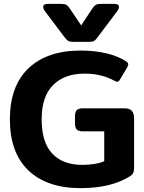

<svg xmlns="http://www.w3.org/2000/svg" viewBox="-20 -956 743 991"><path d="M313 -764 213 -897Q203 -910 203 -920Q203 -936 227 -936H292Q313 -936 321.5 -931.5Q330 -927 339 -914L399 -825L458 -914Q467 -927 475.5 -931.5Q484 -936 505 -936H570Q594 -936 594 -920Q594 -910 584 -897L484 -764Q473 -749 465.5 -744.5Q458 -740 438 -740H359Q339 -740 332 -744.5Q325 -749 313 -764ZM31 -340Q31 -512 127 -603.5Q223 -695 396 -695Q469 -695 530 -680.5Q591 -666 631 -639Q642 -632 642 -623Q642 -619 637 -609L599 -545Q592 -534 585 -534Q580 -534 569 -540Q503 -576 417 -576Q313 -576 254 -517Q195 -458 195 -340Q195 -221 250 -163Q305 -105 405 -105Q437 -105 468 -110Q499 -115 518 -124V-278H409Q385 -278 376 -287.5Q367 -297 367 -320V-356Q367 -378 376 -387.5Q385 -397 409 -397H621Q649 -397 660.5 -384Q672 -371 672 -344V-90Q672 -73 668 -64Q664 -55 652 -47Q555 15 396 15Q222 15 126.5 -76.5Q31 -168 31 -340Z"/></svg>

Font: Mitr Medium
Style: Regular
Weight: 500
Designer: Thanarat Vachiruckul
Foundry: Cadson Demak
Version: Version 1.002